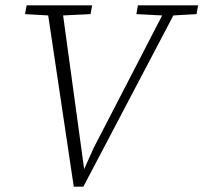

<svg xmlns="http://www.w3.org/2000/svg" viewBox="-20 -694 764 721"><path d="M492 -641 498 -674H724L718 -641L631 -636L293 7H257L161 -636L74 -641L80 -674H326L320 -641L217 -636L296 -59L332 -139L589 -636Z"/></svg>

Font: Source Serif 4 SmText Light
Style: Italic
Weight: 300
Italic angle: -12°
Designer: Frank Grießhammer
Foundry: Adobe
Version: Version 4.005;hotconv 1.1.0;makeotfexe 2.6.0